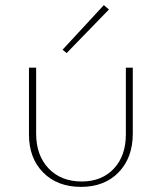

<svg xmlns="http://www.w3.org/2000/svg" viewBox="-20 -724 631 749"><path d="M224 -530 385 -704 405 -687 240 -517ZM93 -199V-460H121V-203Q121 -118 169.5 -67Q218 -16 299 -16Q377 -16 424 -66Q471 -116 471 -200V-460H498V-203Q498 -109 443 -52Q388 5 296 5Q204 5 148.5 -51Q93 -107 93 -199Z"/></svg>

Font: Ysabeau SC Extralight
Style: Regular
Weight: 200
Designer: Christian Thalmann (Catharsis Fonts)
Version: Version 0.003